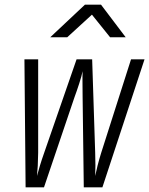

<svg xmlns="http://www.w3.org/2000/svg" viewBox="-20 -805 641 825"><path d="M90 0 85 -550H144V-149Q143 -86 139 -49Q144 -68 151.5 -93Q159 -118 170 -149L309 -550H376L389 -149Q390 -120 390 -94.5Q390 -69 389 -49Q393 -69 399.5 -94.5Q406 -120 415 -149L543 -550H601L420 0H340L335 -387Q335 -414 334.5 -446.5Q334 -479 335 -499Q331 -479 320.5 -446.5Q310 -414 300 -387L169 0ZM196 -645 345 -785H414L520 -645H453L375 -742L269 -645Z"/></svg>

Font: JetBrains Mono NL ExtraLight
Style: Italic
Weight: 200
Italic angle: -9°
Monospace: yes
Designer: Philipp Nurullin, Konstantin Bulenkov
Foundry: JetBrains
Version: Version 2.305; ttfautohint (v1.8.4.7-5d5b)